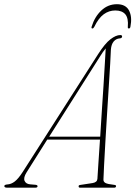

<svg xmlns="http://www.w3.org/2000/svg" viewBox="-64 -870 628 890"><path d="M59.5 -71.5Q43.5 -46 50 -31.5Q56.5 -17 76 -15.5L100 -13.5Q110.5 -12.5 110 -6.5Q110 0 99 0H-30.5Q-44 0 -44 -7.5Q-44 -14 -30 -15Q-12 -16 4.5 -28.8Q21 -41.5 41 -72.5L390.5 -618.5Q422.5 -668.5 448 -688Q473.5 -707.5 493.5 -707.5Q502 -707.5 502 -701Q502 -693 491 -692Q474.5 -691 463.2 -678Q452 -665 450 -640Q449.5 -620.5 446.8 -574.8Q444 -529 440.2 -468Q436.5 -407 432.2 -340.8Q428 -274.5 424.5 -213Q421 -151.5 418.5 -105Q416 -58.5 415.5 -38Q415 -27.5 424.5 -22Q434 -16.5 466 -13Q474 -12.5 474 -7Q473.5 0 465 0H307.5Q300 0 300.5 -6.5Q300.5 -11.5 306.5 -12.5L365.5 -21.5Q386 -25 387.5 -40.5Q388.5 -61.5 392 -110.8Q395.5 -160 399.5 -223H155ZM399.5 -608 164 -236.5H400.5Q404 -293.5 408 -354.8Q412 -416 415.8 -473.2Q419.5 -530.5 422 -575.5Q424.5 -620.5 426 -645.5Q420 -638.5 413 -628.8Q406 -619 399.5 -608ZM470.5 -821.5Q441 -821.5 416.8 -803.8Q392.5 -786 373 -745.5Q369 -738 364.5 -738Q358 -738 361 -747Q375 -792.5 405.8 -821.5Q436.5 -850.5 478 -850.5Q519 -850.5 534.2 -821Q549.5 -791.5 540.5 -746Q539 -738 533.5 -738Q527.5 -738 528.5 -745.5Q532 -786 516.8 -803.8Q501.5 -821.5 470.5 -821.5Z"/></svg>

Font: Fraunces 144pt Soft Thin
Style: Italic
Weight: 100
Italic angle: -16°
Version: Version 1.000;[0bf87f6ff]